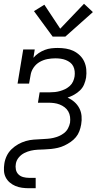

<svg xmlns="http://www.w3.org/2000/svg" viewBox="-20 -792 540 1017"><path d="M133 205Q115 205 96.5 202.5Q78 200 61.5 193Q45 186 31.5 174.5Q18 163 10 147Q2 131 1 112.5Q0 94 3 75Q6 54 15.5 34Q25 14 41 -1.5Q57 -17 76.5 -28Q96 -39 117 -45Q138 -51 159 -52.5Q180 -54 201 -55H202Q217 -56 232 -57Q247 -58 262.5 -61.5Q278 -65 293 -71.5Q308 -78 320.5 -88Q333 -98 340.5 -112.5Q348 -127 351 -142Q353 -158 351 -173.5Q349 -189 341.5 -202Q334 -215 322 -224Q310 -233 296 -238.5Q282 -244 266.5 -246Q251 -248 235 -248H181L190 -303H244Q258 -303 271.5 -304.5Q285 -306 299 -310Q313 -314 326 -320.5Q339 -327 350 -337Q361 -347 367 -360.5Q373 -374 375 -387Q377 -401 375.5 -415Q374 -429 368 -441Q362 -453 351.5 -461Q341 -469 328.5 -474Q316 -479 302 -481Q288 -483 274 -483Q274 -483 274 -483Q274 -483 273 -483Q252 -483 231 -479Q210 -475 190.5 -464Q171 -453 158 -434Q145 -415 142 -394L134 -349H73L103 -530H164L157 -486Q169 -500 184.5 -510.5Q200 -521 217 -527.5Q234 -534 251.5 -536Q269 -538 286 -538Q308 -538 329.5 -534.5Q351 -531 369.5 -522Q388 -513 403 -498.5Q418 -484 426.5 -465Q435 -446 437 -424.5Q439 -403 436 -381Q433 -363 425.5 -345Q418 -327 404 -313.5Q390 -300 373 -290.5Q356 -281 338 -275Q358 -266 374 -252Q390 -238 400 -219Q410 -200 412 -177.5Q414 -155 410 -133Q407 -115 400.5 -97.5Q394 -80 382 -65.5Q370 -51 354 -40Q338 -29 321 -21Q304 -13 286.5 -9Q269 -5 251 -3Q233 -1 215 -0.5Q197 0 179 1Q161 2 143.5 6Q126 10 109 18.5Q92 27 79.5 42Q67 57 64 75Q61 90 64 105.5Q67 121 77.5 131.5Q88 142 103 146Q118 150 133 150H169V205ZM259 -598 160 -733 215 -767 299 -640 425 -772 472 -728 326 -598Z"/></svg>

Font: Iosevka Slab Light
Style: Italic
Weight: 300
Italic angle: -9°
Monospace: yes
Designer: Belleve Invis
Foundry: Belleve Invis
Version: Version 11.1.1; ttfautohint (v1.8.3)